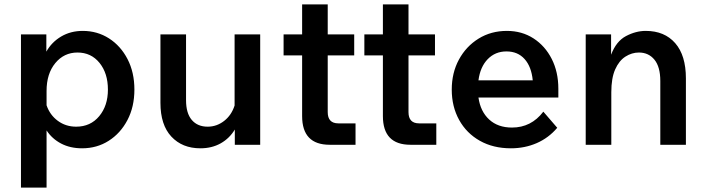

<svg xmlns="http://www.w3.org/2000/svg" viewBox="-20 -656 3196 870"><path d="M191 194H75V-500H190V-422Q214 -465 257 -490.5Q300 -516 355 -516Q421 -516 474 -482Q527 -448 558 -388Q589 -328 589 -250Q589 -172 557.5 -112Q526 -52 472.5 -18Q419 16 352 16Q298 16 257 -5.5Q216 -27 191 -65ZM191 -244V-179Q206 -135 242 -108.5Q278 -82 325 -82Q390 -82 429.5 -129.5Q469 -177 469 -250Q469 -324 431 -371Q393 -418 331 -418Q270 -418 230.5 -370Q191 -322 191 -244Z M1159 0H1044V-69Q1020 -29 980 -6.5Q940 16 888 16Q806 16 756.5 -37Q707 -90 707 -190V-500H823V-202Q823 -143 849 -112.5Q875 -82 921 -82Q962 -82 995.5 -108Q1029 -134 1043 -178V-500H1159Z M1591 0H1474Q1349 0 1349 -130V-405H1265V-500H1349V-636H1465V-500H1585V-405H1465V-148Q1465 -97 1513 -97H1591Z M1957 0H1840Q1715 0 1715 -130V-405H1631V-500H1715V-636H1831V-500H1951V-405H1831V-148Q1831 -97 1879 -97H1957Z M2442 -150 2505 -77Q2466 -31 2412 -7.5Q2358 16 2295 16Q2215 16 2154.5 -18Q2094 -52 2060.5 -112.5Q2027 -173 2027 -250Q2027 -326 2059.5 -386Q2092 -446 2148.5 -481Q2205 -516 2277 -516Q2345 -516 2397.5 -482Q2450 -448 2480 -389Q2510 -330 2510 -254V-214H2148Q2157 -151 2196.5 -114.5Q2236 -78 2300 -78Q2387 -78 2442 -150ZM2275 -423Q2224 -423 2190 -388Q2156 -353 2148 -292H2394Q2388 -354 2357 -388.5Q2326 -423 2275 -423Z M3088 0H2972V-289Q2972 -353 2945.5 -385.5Q2919 -418 2875 -418Q2843 -418 2814 -399.5Q2785 -381 2767.5 -341.5Q2750 -302 2750 -238V0H2634V-500H2749V-408Q2772 -469 2816.5 -492.5Q2861 -516 2906 -516Q2991 -516 3039.5 -460.5Q3088 -405 3088 -301Z"/></svg>

Font: Wix Madefor Text SemiBold
Style: Regular
Weight: 600
Designer: Dalton Maag Ltd
Foundry: Dalton Maag Ltd
Version: Version 3.100